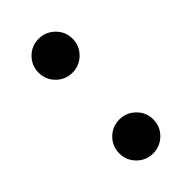

<svg xmlns="http://www.w3.org/2000/svg" viewBox="-181 -588 656 656"><g transform="rotate(-45 147.0 -260.0)"><path d="M64.5 -65Q64.5 -99 88.5 -123Q112.5 -147 146.5 -147Q180.5 -147 204.8 -123Q229 -99 229 -65Q229 -31 204.8 -7Q180.5 17 146.5 17Q112.5 17 88.5 -7Q64.5 -31 64.5 -65ZM64.5 -455Q64.5 -489 88.5 -513Q112.5 -537 146.5 -537Q180.5 -537 204.8 -513Q229 -489 229 -455Q229 -421 204.8 -397Q180.5 -373 146.5 -373Q112.5 -373 88.5 -397Q64.5 -421 64.5 -455Z"/></g></svg>

Font: Besley* Condensed Semi
Style: Regular
Weight: 600
Width: 3
Designer: Owen Earl
Foundry: indestructible type*
Version: Version 3.000; ttfautohint (v1.8.3)